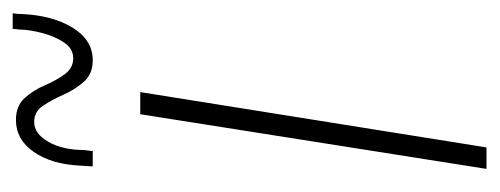

<svg xmlns="http://www.w3.org/2000/svg" viewBox="-256 -512 768 295"><g transform="rotate(-90 127.5 -364.0)"><path d="M49 0H16L100 -532H134ZM20 -605Q20 -609 20 -609Q20 -609 21 -624Q23 -668 42 -695.5Q61 -723 91 -723Q113 -723 125 -709.5Q137 -696 144.5 -678.5Q152 -661 161.5 -648Q171 -635 186 -635Q201 -635 210.5 -649.5Q220 -664 225 -683.5Q230 -703 230 -717Q231 -723 231 -728H255Q255 -725 254.5 -723Q254 -721 254 -715Q252 -667 233 -636Q214 -605 183 -605Q162 -605 150 -618.5Q138 -632 130 -650Q122 -668 113 -681.5Q104 -695 88 -695Q70 -695 57.5 -673Q45 -651 45 -618Q43 -604 43.5 -605.5Q44 -607 44 -605Z"/></g></svg>

Font: Georama SemiCondensed ExtraLight
Style: Italic
Weight: 200
Width: 4
Italic angle: -9°
Designer: Jean-Baptiste Levee
Foundry: Production Type
Version: Version 1.000